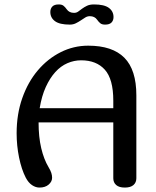

<svg xmlns="http://www.w3.org/2000/svg" viewBox="-20 -832 705 866"><path d="M491 -344V-378Q491 -475 453 -517.5Q415 -560 346 -560Q314 -560 284 -547Q254 -534 229.5 -507Q205 -480 186.5 -439.5Q168 -399 159 -344ZM154 -280Q154 -214 166 -163.5Q178 -113 199 -78Q208 -63 211.5 -52Q215 -41 215 -30Q215 -13 199.5 0.5Q184 14 158 14Q141 14 124.5 3Q108 -8 96 -31Q77 -68 66 -121.5Q55 -175 55 -231Q55 -317 80.5 -389.5Q106 -462 150.5 -514.5Q195 -567 253.5 -596.5Q312 -626 378 -626Q487 -626 541 -571.5Q595 -517 595 -402V-28Q595 -9 582 2.5Q569 14 543 14Q517 14 504 2.5Q491 -9 491 -28V-280ZM404 -812Q450 -812 471 -796.5Q492 -781 492 -755Q492 -740 483 -730.5Q474 -721 454 -721Q440 -721 432.5 -727Q425 -733 418 -743Q407 -759 385 -759Q374 -759 364.5 -753Q355 -747 344.5 -740Q334 -733 322 -727Q310 -721 295 -721Q249 -721 228 -736.5Q207 -752 207 -778Q207 -793 216 -802.5Q225 -812 245 -812Q259 -812 266.5 -806Q274 -800 281 -790Q292 -774 314 -774Q325 -774 333 -780Q341 -786 350.5 -793Q360 -800 372.5 -806Q385 -812 404 -812Z"/></svg>

Font: Sofadi One
Style: Regular
Weight: 400
Designer: Botjo Nikoltchev
Foundry: Botjo Nikoltchev
Version: Version 1.002